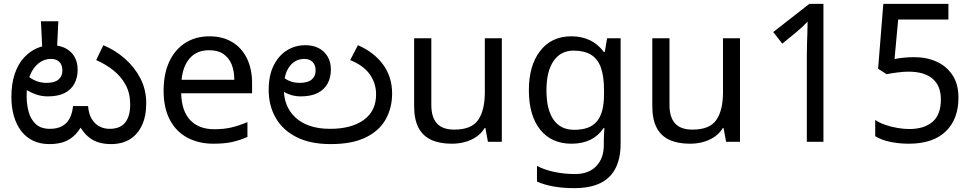

<svg xmlns="http://www.w3.org/2000/svg" viewBox="-20 -734 5038 994"><path d="M555 12Q518 12 488 2.5Q458 -7 433.5 -29Q409 -51 387 -90L408 -91Q385 -49 358 -26.5Q331 -4 300.5 4Q270 12 236 12Q188 12 151.5 -5.5Q115 -23 90 -55.5Q65 -88 52 -133Q39 -178 39 -232Q39 -301 56.5 -352Q74 -403 104 -435.5Q134 -468 170.5 -484Q207 -500 245 -500Q288 -500 318.5 -484.5Q349 -469 365.5 -440.5Q382 -412 382 -373Q382 -333 365.5 -301.5Q349 -270 315 -252.5Q281 -235 227 -235Q194 -235 164 -246Q134 -257 111.5 -273Q89 -289 76 -304L100 -366Q108 -355 124.5 -340.5Q141 -326 165.5 -315.5Q190 -305 222 -305Q262 -305 282.5 -322Q303 -339 303 -369Q303 -398 287 -413.5Q271 -429 244 -429Q209 -429 180.5 -407Q152 -385 135 -343.5Q118 -302 118 -242V-234Q118 -193 128.5 -154.5Q139 -116 165.5 -91.5Q192 -67 238 -67Q277 -67 302.5 -81.5Q328 -96 341.5 -123Q355 -150 358 -185H436Q439 -144 455 -118Q471 -92 495 -79.5Q519 -67 547 -67Q602 -67 628 -99.5Q654 -132 654 -193Q654 -251 630.5 -294.5Q607 -338 567.5 -369.5Q528 -401 478 -423L515 -500Q577 -474 627 -430Q677 -386 707 -328Q737 -270 737 -199Q737 -132 714.5 -84.5Q692 -37 651.5 -12.5Q611 12 555 12ZM282 -624 275 -478H199L192 -624Z M1064 -546Q1133 -546 1182.5 -516Q1232 -486 1258.5 -431.5Q1285 -377 1285 -304V-251H918Q920 -160 964.5 -112.5Q1009 -65 1089 -65Q1140 -65 1179.5 -74.5Q1219 -84 1261 -102V-25Q1220 -7 1180 1.5Q1140 10 1085 10Q1009 10 950.5 -21Q892 -52 859.5 -113.5Q827 -175 827 -264Q827 -352 856.5 -415Q886 -478 939.5 -512Q993 -546 1064 -546ZM1063 -474Q1000 -474 963.5 -433.5Q927 -393 920 -321H1193Q1193 -367 1179 -401Q1165 -435 1136.5 -454.5Q1108 -474 1063 -474Z M1692 12Q1587 12 1515.5 -24Q1444 -60 1407.5 -123.5Q1371 -187 1371 -269Q1371 -343 1396.5 -394.5Q1422 -446 1465 -473Q1508 -500 1561 -500Q1601 -500 1630.5 -484.5Q1660 -469 1676.5 -440.5Q1693 -412 1693 -373Q1693 -333 1676 -301.5Q1659 -270 1624.5 -252.5Q1590 -235 1537 -235Q1504 -235 1476 -246Q1448 -257 1427.5 -273Q1407 -289 1394 -304L1417 -366Q1425 -355 1439.5 -340.5Q1454 -326 1477 -315.5Q1500 -305 1532 -305Q1573 -305 1593.5 -322Q1614 -339 1614 -369Q1614 -398 1598 -413.5Q1582 -429 1556 -429Q1508 -429 1479 -390Q1450 -351 1450 -284V-266Q1450 -226 1464.5 -190.5Q1479 -155 1508 -127Q1537 -99 1582.5 -83Q1628 -67 1689 -67Q1799 -67 1863 -113Q1927 -159 1927 -245Q1927 -303 1894.5 -349Q1862 -395 1793 -423L1833 -500Q1916 -464 1963 -400Q2010 -336 2010 -250Q2010 -176 1977 -116.5Q1944 -57 1873.5 -22.5Q1803 12 1692 12Z M2578 -536V0H2506L2493 -71H2489Q2472 -43 2445 -25Q2418 -7 2386 1.5Q2354 10 2319 10Q2255 10 2211.5 -10.5Q2168 -31 2146 -74Q2124 -117 2124 -185V-536H2213V-191Q2213 -127 2242 -95Q2271 -63 2332 -63Q2421 -63 2455.5 -113Q2490 -163 2490 -257V-536Z M2938 -546Q2991 -546 3033.5 -526Q3076 -506 3106 -465H3111L3123 -536H3193V9Q3193 85 3167 136.5Q3141 188 3088 214Q3035 240 2953 240Q2895 240 2846.5 231.5Q2798 223 2760 206V125Q2798 145 2849 156Q2900 167 2958 167Q3027 167 3066.5 126.5Q3106 86 3106 16V-5Q3106 -17 3107 -39.5Q3108 -62 3109 -71H3105Q3077 -30 3035.5 -10Q2994 10 2939 10Q2835 10 2776.5 -63Q2718 -136 2718 -267Q2718 -395 2776.5 -470.5Q2835 -546 2938 -546ZM2950 -472Q2883 -472 2846 -418.5Q2809 -365 2809 -266Q2809 -167 2845.5 -114.5Q2882 -62 2952 -62Q2993 -62 3022 -72.5Q3051 -83 3070 -105.5Q3089 -128 3098 -163Q3107 -198 3107 -246V-267Q3107 -340 3090.5 -385Q3074 -430 3039 -451Q3004 -472 2950 -472Z M3811 -536V0H3739L3726 -71H3722Q3705 -43 3678 -25Q3651 -7 3619 1.5Q3587 10 3552 10Q3488 10 3444.5 -10.5Q3401 -31 3379 -74Q3357 -117 3357 -185V-536H3446V-191Q3446 -127 3475 -95Q3504 -63 3565 -63Q3654 -63 3688.5 -113Q3723 -163 3723 -257V-536Z M4157 0V-446Q4157 -474 4158 -506.5Q4159 -539 4160 -569.5Q4161 -600 4161 -622Q4145 -605 4133.5 -594.5Q4122 -584 4102 -567L4030 -508L3983 -568L4170 -714H4243V0Z M4685 10Q4635 10 4589 0.5Q4543 -9 4511 -29V-113Q4533 -98 4563.5 -87.5Q4594 -77 4627 -71.5Q4660 -66 4687 -66Q4764 -66 4807.5 -103Q4851 -140 4851 -219Q4851 -290 4808 -326.5Q4765 -363 4683 -363Q4657 -363 4623.5 -358.5Q4590 -354 4570 -350L4526 -378L4553 -714H4890V-633H4630L4611 -428Q4627 -432 4654.5 -435Q4682 -438 4713 -438Q4778 -438 4829.5 -414.5Q4881 -391 4911.5 -344.5Q4942 -298 4942 -229Q4942 -117 4876 -53.5Q4810 10 4685 10Z"/></svg>

Font: telugu15
Style: Book
Weight: 400
Designer: Jelle Bosma - Monotype Design Team
Foundry: Monotype Imaging Inc.
Version: Version 2.003